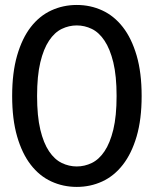

<svg xmlns="http://www.w3.org/2000/svg" viewBox="-20 -746 620 774"><path d="M551 -359Q551 -265 530.8 -196Q510.5 -127 475.2 -81.8Q440 -36.5 392.2 -14.5Q344.5 7.5 289.5 7.5Q234.5 7.5 186.8 -14.5Q139 -36.5 104 -81.8Q69 -127 49 -196Q29 -265 29 -359Q29 -453 49 -522.2Q69 -591.5 104 -636.8Q139 -682 186.8 -704Q234.5 -726 289.5 -726Q344.5 -726 392.2 -704Q440 -682 475.2 -636.8Q510.5 -591.5 530.8 -522.2Q551 -453 551 -359ZM450 -359Q450 -440 436.8 -494.5Q423.5 -549 401.2 -582.2Q379 -615.5 350 -629.5Q321 -643.5 289.5 -643.5Q258 -643.5 229 -629.5Q200 -615.5 177.8 -582.2Q155.5 -549 142.5 -494.5Q129.5 -440 129.5 -359Q129.5 -278 142.5 -223.5Q155.5 -169 177.8 -136Q200 -103 229 -89Q258 -75 289.5 -75Q321 -75 350 -89Q379 -103 401.2 -136Q423.5 -169 436.8 -223.5Q450 -278 450 -359Z"/></svg>

Font: LatoLatin Medium
Style: Regular
Weight: 500
Designer: Lukasz Dziedzic with Adam Twardoch and Botio Nikoltchev
Foundry: tyPoland Lukasz Dziedzic
Version: Version 2.015; 2015-08-06; http://www.latofonts.com/